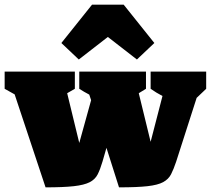

<svg xmlns="http://www.w3.org/2000/svg" viewBox="-55 -803 907 826"><path d="M141 3 8 -397Q-13 -408 -35 -421V-495H267V-421L234 -402L286 -188L337 -372L329 -396Q306 -408 286 -421V-495H573V-421L542 -402L593 -193L644 -390Q617 -404 593 -421V-495H832V-421L791 -382L703 -108Q692 -75 681 -53.5Q670 -32 647 -19.5Q624 -7 579.5 -2Q535 3 457 3L403 -167L386 -108Q376 -74 365 -52.5Q354 -31 330.5 -19Q307 -7 262.5 -2Q218 3 141 3ZM477 -783 609 -618 534 -547 409 -644 284 -547 209 -618 341 -783Z"/></svg>

Font: Piazzolla Black
Style: Regular
Weight: 900
Designer: Juan Pablo del Peral
Foundry: Huerta Tipografica
Version: Version 1.330